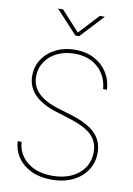

<svg xmlns="http://www.w3.org/2000/svg" viewBox="-103 -1016 755 1089"><g transform="rotate(10 275.0 -471.0)"><path d="M272.5 10.7Q206.5 10.7 156.7 -12.2Q106.9 -35.2 78.1 -76.2Q49.3 -117.2 45.9 -170.9H68.4Q73.7 -100.1 128.2 -55.9Q182.6 -11.7 272.5 -11.7Q335.4 -11.7 382.3 -33.4Q429.2 -55.2 455.3 -94.2Q481.4 -133.3 481.4 -184.6Q481.4 -243.2 442.6 -281.5Q403.8 -319.8 315.4 -347.2L233.4 -372.6Q62.5 -425.8 62.5 -550.8Q62.5 -604.5 90.6 -647Q118.7 -689.5 167.5 -713.9Q216.3 -738.3 278.3 -738.3Q340.8 -738.3 387.9 -713.4Q435.1 -688.5 462.9 -645.3Q490.7 -602.1 494.1 -545.9H471.7Q466.3 -620.1 414.6 -668Q362.8 -715.8 278.3 -715.8Q223.1 -715.8 179.2 -694.6Q135.3 -673.3 110.1 -636Q85 -598.6 85 -550.8Q85 -441.4 238.3 -394.5L321.3 -369.1Q415.5 -340.3 459.7 -295.9Q503.9 -251.5 503.9 -184.6Q503.9 -127.9 474.9 -83.7Q445.8 -39.6 393.8 -14.4Q341.8 10.7 272.5 10.7ZM169.9 -951.7 274.9 -836.9 381.3 -951.7H409.7V-951.2L285.6 -817.9H264.2L141.1 -951.2V-951.7Z"/></g></svg>

Font: Inter Display Thin
Style: Regular
Weight: 100
Designer: Rasmus Andersson
Foundry: rsms
Version: Version 4.000;git-a52131595